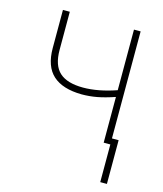

<svg xmlns="http://www.w3.org/2000/svg" viewBox="-107 -613 738 870"><g transform="rotate(15 261.5 -178.0)"><path d="M445.3 0H414.1V-214.4Q367.7 -198.7 332.3 -192.1Q296.9 -185.5 260.7 -185.5Q170.9 -186.5 125.5 -227.5Q80.1 -268.6 80.1 -354.5V-533.2H112.3V-354.5Q112.3 -281.7 148.2 -249.3Q184.1 -216.8 258.8 -216.8Q329.1 -216.8 414.1 -246.1V-530.3H445.3ZM476.6 176.8H445.3V-28.3H476.6Z"/></g></svg>

Font: Pretendard GOV Thin
Style: Regular
Weight: 100
Designer: Base glyphs from Inter by Rasmus Andersson; Hangeul glyphs from Noto Sans CJK(Source Han Sans) by Jang Soo-young and Kan
Foundry: Kil Hyung-jin
Version: Version 1.309